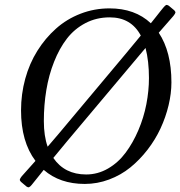

<svg xmlns="http://www.w3.org/2000/svg" viewBox="-20 -747 745 793"><path d="M66.9 -291Q66.9 -358.4 84.2 -421.6Q101.6 -484.9 134.3 -537.1Q167 -589.4 211.4 -628.9Q255.9 -668.5 312.7 -690.4Q369.6 -712.4 432.1 -712.4Q537.6 -712.4 603 -650.9Q612.8 -663.1 624 -677.2Q635.3 -691.4 642.1 -700.2Q648.9 -709 654.8 -715.8Q661.6 -724.1 665.8 -726.1Q669.9 -728 676.8 -723.6L700.2 -704.1Q705.6 -698.2 704.3 -694.1Q703.1 -689.9 696.3 -681.2Q654.3 -633.8 635.7 -611.8Q688 -533.2 688 -406.7Q688 -361.3 676.3 -312.3Q664.6 -263.2 643.1 -216.8Q621.6 -170.4 589.4 -128.7Q557.1 -86.9 518.3 -55.4Q479.5 -23.9 430.7 -5.6Q381.8 12.7 330.1 12.7Q227.1 12.7 160.6 -45.4Q148.9 -30.8 133.5 -11.5Q118.2 7.8 111.3 16.1Q104.5 24.4 100.1 26.1Q95.7 27.8 89.4 23.4L66.4 3.9Q61 -1.5 62 -5.9Q63 -10.3 69.8 -19Q77.1 -27.3 94.7 -46.9Q112.3 -66.4 126.5 -82.5Q66.9 -161.6 66.9 -291ZM161.1 -247.1Q161.1 -185.1 176.8 -141.1Q200.7 -168.5 222.7 -194.8L498 -523.4Q516.6 -545.4 561.5 -600.1Q521.5 -675.3 433.1 -675.3Q378.4 -675.3 333 -651.6Q287.6 -627.9 256.3 -587.4Q225.1 -546.9 203.4 -491.9Q181.6 -437 171.4 -375.2Q161.1 -313.5 161.1 -247.1ZM258.3 -165Q253.4 -159.2 200.2 -94.7Q247.1 -26.4 335.9 -26.4Q383.8 -26.4 426.3 -51Q468.8 -75.7 499 -116.5Q529.3 -157.2 551.5 -209.2Q573.7 -261.2 584.5 -316.7Q595.2 -372.1 595.2 -424.8Q595.2 -494.6 581.1 -548.8Q573.2 -539.6 557.1 -520.5Q541 -501.5 534.2 -493.2Z"/></svg>

Font: Cooper*
Style: Italic
Weight: 400
Italic angle: -7°
Designer: Owen Earl
Foundry: indestructible type*
Version: Version 0.001